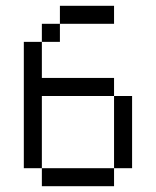

<svg xmlns="http://www.w3.org/2000/svg" viewBox="-20 -645 540 665"><path d="M375 -562.5V-625H187.5V-562.5H125V-500H62.5V-62.5H125V0H375V-62.5H125Q125 -62.5 125 -312.5H375Q375 -312.5 375 -62.5H437.5Q437.5 -62.5 437.5 -312.5H375V-375H125Q125 -375 125 -500H187.5V-562.5Z"/></svg>

Font: Unifont
Style: Regular
Weight: 500
Version: Version 13.0.05